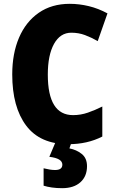

<svg xmlns="http://www.w3.org/2000/svg" viewBox="-20 -744 609 1004"><path d="M353 -573Q295 -573 262.5 -514.5Q230 -456 230 -354Q230 -142 362 -142Q402 -142 439.5 -155Q477 -168 515 -187V-30Q437 10 338 10Q190 10 117 -87Q44 -184 44 -355Q44 -464 79.5 -547Q115 -630 182.5 -677Q250 -724 345 -724Q394 -724 444 -712Q494 -700 542 -674L491 -529Q458 -548 424.5 -560.5Q391 -573 353 -573ZM435 125Q435 178 400.5 209Q366 240 305 240Q276 240 251.5 236.5Q227 233 208 227V136Q225 140 239.5 142.5Q254 145 268 145Q306 145 306 117Q306 84 238 76L270 0H354L343 32Q380 39 407.5 61Q435 83 435 125Z"/></svg>

Font: Noto Sans Oriya Cond Blk
Style: Regular
Weight: 900
Width: 3
Designer: Amélie Bonet and Sol Matas
Foundry: Google LLC
Version: Version 2.006; ttfautohint (v1.8.4.7-5d5b)